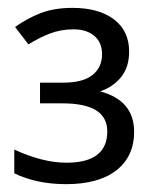

<svg xmlns="http://www.w3.org/2000/svg" viewBox="-20 -743 387 485"><path d="M306.2 -612.8Q306.2 -573.7 286.1 -548.6Q266.1 -523.4 232.9 -512.2Q318.8 -489.3 318.8 -410.2Q318.8 -347.7 273.9 -312.7Q229 -277.8 147 -277.8Q72.8 -277.8 16.1 -305.2V-365.2Q87.9 -332 147.9 -332Q251 -332 251 -411.1Q251 -481.9 138.2 -481.9H81.1V-534.2H139.2Q189.5 -534.2 213.6 -553.5Q237.8 -572.8 237.8 -606Q237.8 -635.7 218.3 -652.3Q198.7 -668.9 166 -668.9Q133.8 -668.9 106.4 -658.4Q79.1 -647.9 51.8 -630.9L18.1 -674.8Q48.8 -696.8 83 -710Q117.2 -723.1 163.1 -723.1Q229.5 -723.1 267.8 -694.1Q306.2 -665 306.2 -612.8Z"/></svg>

Font: Open Sans ACDW
Style: acdw
Weight: 400
Foundry: Ascender Corporation
Version: Version 1.10